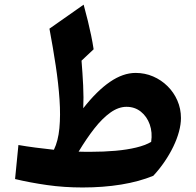

<svg xmlns="http://www.w3.org/2000/svg" viewBox="-20 -804 854 836"><path d="M530.8 -338.9Q566.8 -338.9 593.2 -317.9Q619.6 -296.9 632 -262.1Q644.3 -227.3 638.2 -186.2Q613.1 -171.3 573.3 -161.7Q533.6 -152 482.8 -147.5Q432.1 -143 373.7 -143Q361 -143 348.1 -143.1Q335.3 -143.3 322.3 -143.7Q356.8 -201.1 391.3 -245.1Q425.9 -289.1 460.9 -314Q495.9 -338.9 530.8 -338.9ZM570.6 -486.5Q515.8 -486.5 459 -447.6Q402.1 -408.7 342.5 -332.7Q344.7 -378 342.1 -431.9Q339.4 -485.8 335 -539.9L387.7 -589.4Q383 -620.3 376.8 -650Q370.6 -679.8 362.7 -712.4Q354.8 -745 344.2 -783.7L195.3 -679.2Q210.9 -596.2 222.7 -517.9Q234.5 -439.6 239.2 -370.5Q243.9 -301.5 238.6 -245.7Q233.3 -190 214.7 -151.9Q174.5 -156.2 135.2 -161.3Q95.8 -166.4 60.2 -172.6L45.6 -24.4Q110.5 -8.9 184.6 1.7Q258.6 12.3 339.7 12.3Q429.5 12.3 508 -0.5Q586.5 -13.4 647.5 -38.6Q674.4 -67.5 696.5 -100Q718.7 -132.5 734.7 -165.7Q750.7 -198.8 759.3 -230.7Q767.9 -262.5 767.9 -290.1Q767.9 -330.6 752.3 -366.3Q736.8 -401.9 709.4 -428.9Q682.1 -455.9 646.5 -471.2Q610.9 -486.5 570.6 -486.5Z"/></svg>

Font: Pinar-VF
Style: Regular
Weight: 300
Designer: Amin Abedi
Version: Version 3.0